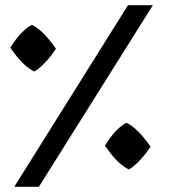

<svg xmlns="http://www.w3.org/2000/svg" viewBox="-20 -703 707 741"><path d="M570 -683 130 18H35L474 -683ZM112 -427Q90 -438 68 -459.5Q46 -481 20 -519Q40 -552 62.5 -575.5Q85 -599 103 -607Q146 -587 196 -515Q176 -484 151.5 -459Q127 -434 112 -427ZM477 -49Q455 -60 433 -81.5Q411 -103 385 -141Q405 -174 427.5 -197.5Q450 -221 468 -229Q511 -209 561 -137Q541 -106 516.5 -81Q492 -56 477 -49Z"/></svg>

Font: Ruwudu
Style: Bold
Weight: 700
Designer: Becca Hirsbrunner Spalinger
Foundry: SIL International
Version: Version 3.000